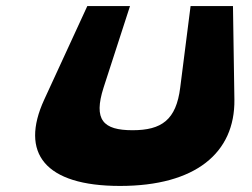

<svg xmlns="http://www.w3.org/2000/svg" viewBox="-20 -597 833 634"><path d="M749.3 -577H609.3L575.1 -308C561.8 -201 513.6 -167 417.6 -167C320.6 -167 287.8 -201 322.1 -308L409.3 -577H268.3L126 -268C45.1 -92 127.4 17 376.4 17C625.4 17 756.1 -92 754 -268Z"/></svg>

Font: Hussar Milosc
Style: Obl
Weight: 700
Foundry: Cannot Into Space Fonts
Version: Version 1.02